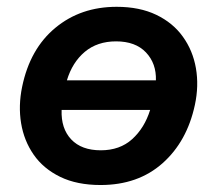

<svg xmlns="http://www.w3.org/2000/svg" viewBox="-20 -531 638 564"><path d="M275.5 12.5Q206 12.5 156.8 -11.5Q107.5 -35.5 79 -76.5Q50.5 -117.5 42 -169Q33.5 -220.5 45 -276Q68 -387.5 142.5 -449.2Q217 -511 322.5 -511Q390 -511 439 -487.5Q488 -464 517.2 -423.2Q546.5 -382.5 555.5 -330.8Q564.5 -279 552.5 -223Q529.5 -115.5 457.5 -51.5Q385.5 12.5 275.5 12.5ZM321 -409.5Q266 -409.5 229.2 -378.8Q192.5 -348 176.5 -295H438Q439.5 -344.5 408.8 -377Q378 -409.5 321 -409.5ZM276 -89.5Q332 -89.5 368.2 -122.2Q404.5 -155 421 -208H161Q159 -153.5 189.2 -121.5Q219.5 -89.5 276 -89.5Z"/></svg>

Font: Commissioner SemiBold
Style: Italic
Weight: 600
Italic angle: -12°
Designer: Kostas Bartsokas
Foundry: Kostas Bartsokas
Version: Version 1.000; ttfautohint (v1.8.3)